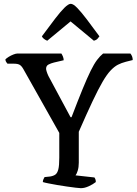

<svg xmlns="http://www.w3.org/2000/svg" viewBox="-20 -984 714 1004"><path d="M403 0Q395 0 375.5 -2.5Q356 -5 330.5 -8.5Q305 -12 279.5 -16.5Q254 -21 233.5 -25Q213 -29 204 -32Q204 -40 207.5 -47.5Q211 -55 213 -58L242 -61Q260 -64 270 -71.5Q280 -79 285 -98.5Q290 -118 290 -159V-289L102 -623Q93 -639 83 -645Q73 -651 52 -651H19Q17 -654 13 -659Q9 -664 8 -673Q13 -679 25 -686.5Q37 -694 50 -699Q63 -704 70 -704H301Q305 -698 309 -688.5Q313 -679 313 -669L262 -657Q246 -653 233.5 -646.5Q221 -640 221 -624Q221 -620 224 -610Q227 -600 233 -587L349 -371H354Q388 -460 412 -518.5Q436 -577 454 -613.5Q472 -650 487.5 -670.5Q503 -691 519 -704H662Q667 -698 670.5 -689.5Q674 -681 674 -670L638 -661Q615 -655 596.5 -645.5Q578 -636 558.5 -615.5Q539 -595 516.5 -556.5Q494 -518 464 -454.5Q434 -391 392 -295V-133Q392 -110 386.5 -92Q381 -74 375 -67L474 -56Q476 -53 478.5 -47.5Q481 -42 481 -32Q466 -20 444 -10Q422 0 403 0ZM227 -771Q217 -775 209.5 -781Q202 -787 199 -794Q239 -848 268 -886Q297 -924 317.5 -944Q338 -964 350 -964Q363 -964 383.5 -943Q404 -922 433 -884Q462 -846 500 -794Q497 -789 490 -781.5Q483 -774 471 -771L349 -872Z"/></svg>

Font: Texturina 12pt
Style: Regular
Weight: 400
Designer: Guillermo Torres Carreño
Foundry: Omnibus-Type
Version: Version 1.002